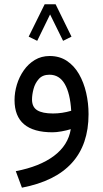

<svg xmlns="http://www.w3.org/2000/svg" viewBox="-20 -620 484 902"><path d="M315.9 -447.8 276.4 -428.2 215.3 -552.2 154.8 -428.2 114.7 -447.8 189.9 -600.1H241.2ZM396 -83.5Q396 201.7 83 261.7L54.2 184.1Q166.5 162.6 233.4 112.5Q300.3 62.5 312.5 -13.2Q293.9 -7.3 269.5 -2.9Q245.1 1.5 226.6 1.5Q48.3 1.5 48.3 -149.9Q48.3 -186 59.3 -222.4Q70.3 -258.8 91.6 -289.3Q112.8 -319.8 143.6 -338.4Q174.3 -356.9 213.4 -356.9Q259.8 -356.9 294.2 -334Q328.6 -311 351.1 -272Q373.5 -232.9 384.8 -184.1Q396 -135.3 396 -83.5ZM229 -86.9Q272 -86.9 314.5 -99.6Q309.6 -181.6 284.2 -225.3Q258.8 -269 212.4 -269Q180.2 -269 162.4 -249Q144.5 -229 137.5 -201.9Q130.4 -174.8 130.4 -152.8Q130.4 -117.2 154.8 -102.1Q179.2 -86.9 229 -86.9Z"/></svg>

Font: Vazirmatn UI
Style: Regular
Weight: 400
Designer: Saber Rastikerdar
Foundry: Saber Rastikerdar
Version: Version 33.003